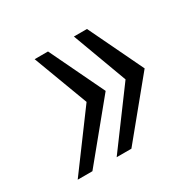

<svg xmlns="http://www.w3.org/2000/svg" viewBox="-99 -631 616 610"><g transform="rotate(-30 208.5 -326.0)"><path d="M288 -526 384 -326 220 -126H166L314 -326L240 -526ZM145 -526 241 -326 77 -126H23L171 -326L96 -526Z"/></g></svg>

Font: Archivo Condensed ExtraLight
Style: Italic
Weight: 250
Width: 3
Italic angle: -10°
Designer: Hector Gatti
Foundry: Omnibus-Type
Version: Version 2.001